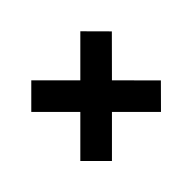

<svg xmlns="http://www.w3.org/2000/svg" viewBox="-105 -739 717 717"><g transform="rotate(-45 254.0 -380.0)"><path d="M124.5 -167 41 -250.5 170.5 -380 41 -509.5 124.5 -593 254 -463.5 383.5 -593 466.5 -509.5 337.5 -380 466.5 -250.5 383.5 -167 254 -296.5Z"/></g></svg>

Font: Encode Sans SemiCondensed SemiCondensed
Style: Bold
Weight: 700
Width: 4
Designer: Multiple Designers
Foundry: Impallari Type
Version: Version 3.000; ttfautohint (v1.8.3) -l 8 -r 50 -G 200 -x 14 